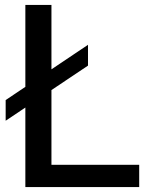

<svg xmlns="http://www.w3.org/2000/svg" viewBox="-20 -760 591 780"><path d="M3 -269.5V-353.5L337.5 -578V-493.5ZM83 0V-740H189V-90.5H545.5V0Z"/></svg>

Font: Encode Sans SC Medium
Style: Regular
Weight: 500
Version: Version 3.002